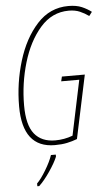

<svg xmlns="http://www.w3.org/2000/svg" viewBox="-62 -765 592 1027"><g transform="rotate(-5 234.0 -252.0)"><path d="M209 10Q246 10 274.5 4Q303 -2 329 -12L401 -352H278L272 -327H369L307 -32Q262 -15 213 -15Q140 -15 101.5 -62.5Q63 -110 63 -216Q63 -333 96 -444.5Q129 -556 192 -628Q255 -700 345 -700Q379 -700 404.5 -689Q430 -678 452 -662L468 -683Q446 -700 417 -712.5Q388 -725 345 -725Q246 -725 177 -649.5Q108 -574 72 -456Q36 -338 36 -213Q36 10 209 10ZM96 221H106Q134 195 165 149.5Q196 104 209 72V61H183Q172 95 144.5 140.5Q117 186 96 206Z"/></g></svg>

Font: Noto Sans Display Condensed Thin
Style: Italic
Weight: 250
Width: 3
Italic angle: -12°
Designer: Monotype Design Team
Foundry: Monotype Imaging Inc.
Version: Version 1.900